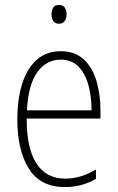

<svg xmlns="http://www.w3.org/2000/svg" viewBox="-20 -746 475 776"><path d="M226 -539Q283 -539 318.5 -506Q354 -473 370 -418.5Q386 -364 386 -300V-267H88Q87 -149 126.5 -86.5Q166 -24 244 -24Q306 -24 368 -61V-23Q340 -7 309.5 1.5Q279 10 242 10Q143 10 96.5 -64.5Q50 -139 50 -263Q50 -345 69.5 -407Q89 -469 128 -504Q167 -539 226 -539ZM226 -505Q167 -505 130.5 -454Q94 -403 89 -300H350Q350 -357 337 -403.5Q324 -450 296.5 -477.5Q269 -505 226 -505ZM218 -726Q235 -726 242 -715Q249 -704 249 -689Q249 -671 241 -660.5Q233 -650 218 -650Q203 -650 195.5 -661Q188 -672 188 -688Q188 -704 195 -715Q202 -726 218 -726Z"/></svg>

Font: Noto Sans Khmer Condensed ExtraLight
Style: Regular
Weight: 200
Width: 3
Designer: Danh Hong and the Monotype Design Team
Foundry: Monotype Imaging Inc.
Version: Version 2.004; ttfautohint (v1.8.4.7-5d5b)